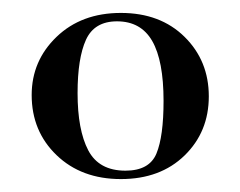

<svg xmlns="http://www.w3.org/2000/svg" viewBox="-20 -650 372 297"><path d="M29 -503Q29 -556 67.5 -593Q106 -630 167 -630Q228 -630 265.5 -593Q303 -556 303 -501Q303 -446 265.5 -409.5Q228 -373 167 -373Q106 -373 67.5 -410Q29 -447 29 -503ZM233 -494Q233 -556 215.5 -586.5Q198 -617 161 -617Q126 -617 113 -588.5Q100 -560 100 -506Q100 -449 116.5 -417.5Q133 -386 174 -386Q211 -386 222 -412.5Q233 -439 233 -494Z"/></svg>

Font: Cormorant Infant SemiBold
Style: Regular
Weight: 600
Designer: Christian Thalmann (Catharsis Fonts)
Foundry: Catharsis Fonts
Version: Version 4.000